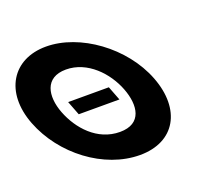

<svg xmlns="http://www.w3.org/2000/svg" viewBox="-274 -1024 1358 1224"><g transform="rotate(-20 404.5 -412.5)"><path d="M161.7 -459 198.7 -363H474.7L437.7 -459ZM-102.6 -413C-9.8 -172 234.3 15 478.3 15C715.3 15 821.2 -172 728.4 -413C635.5 -654 377.9 -840 148.9 -840C-78.1 -840 -195.5 -654 -102.6 -413ZM100.4 -413C53 -536 73.6 -659 218.6 -659C364.6 -659 478 -536 525.4 -413C572.8 -290 558.2 -167 408.2 -167C254.2 -167 147.8 -290 100.4 -413Z"/></g></svg>

Font: Hussar
Style: BdOpOblFour
Weight: 700
Foundry: Cannot Into Space Fonts
Version: Version 2.00